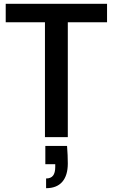

<svg xmlns="http://www.w3.org/2000/svg" viewBox="-20 -720 592 1008"><path d="M216 0V-603H10V-700H542V-603H336V0ZM222 268V217Q247 217 258.5 202Q270 187 270 157V142H218V46H332Q334 70 335 94Q336 118 336 138Q336 201 307 234.5Q278 268 222 268Z"/></svg>

Font: DM Sans 36pt SemiBold
Style: Regular
Weight: 600
Designer: Colophon Foundry, Jonny Pinhorn
Foundry: Colophon Foundry
Version: Version 4.004;gftools[0.9.30]